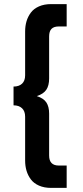

<svg xmlns="http://www.w3.org/2000/svg" viewBox="-20 -708 406 936"><path d="M46 -286Q72.5 -286 87.5 -300Q102.5 -314 102.5 -341V-554.5Q102.5 -581 109.2 -604Q116 -627 130.2 -646.2Q144.5 -665.5 170 -676.8Q195.5 -688 229 -688H305V-579H266.5Q242.5 -579 231 -567.2Q219.5 -555.5 219.5 -530V-325.5Q219.5 -291 205.8 -270.5Q192 -250 159.5 -239.5Q192.5 -229 206 -208.5Q219.5 -188 219.5 -154.5V50Q219.5 99 266.5 99H305V208H229Q195.5 208 170 196.8Q144.5 185.5 130.2 166.2Q116 147 109.2 124Q102.5 101 102.5 74.5V-139Q102.5 -166 87.5 -180.2Q72.5 -194.5 46 -194.5Z"/></svg>

Font: League Spartan
Style: Bold
Weight: 700
Foundry: The League of Moveable Type
Version: Version 2.002